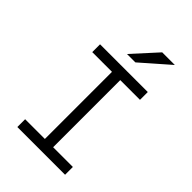

<svg xmlns="http://www.w3.org/2000/svg" viewBox="-267 -1039 1149 1149"><g transform="rotate(45 308.0 -464.5)"><path d="M343 -634V-66H510V0H106V-66H273V-634H106V-700H510V-634ZM403 -929H510L332 -773H261Z"/></g></svg>

Font: Overpass Mono Light
Style: Regular
Weight: 300
Monospace: yes
Designer: Delve Withrington, Dave Bailey
Foundry: Delve Fonts
Version: Version 1.000;DELV;Overpass